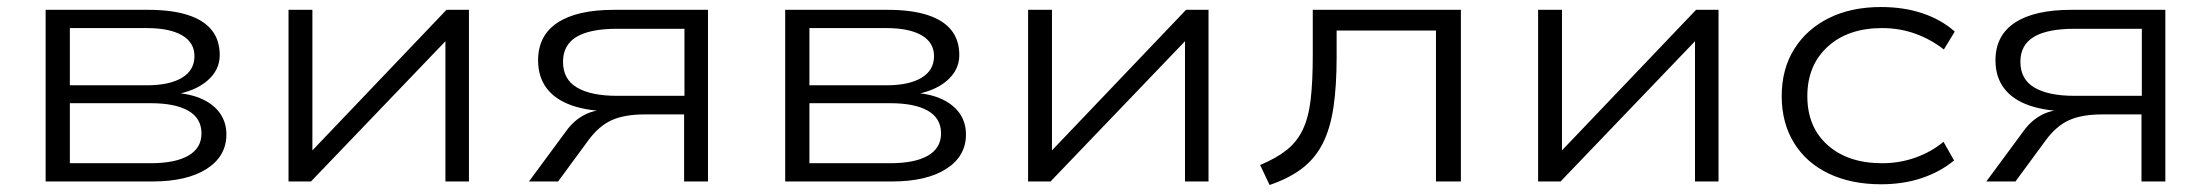

<svg xmlns="http://www.w3.org/2000/svg" viewBox="-20 -517 6299 547"><path d="M110 0V-489H402Q469 -489 514.5 -474.5Q560 -460 583 -431.5Q606 -403 606 -360Q606 -317 570 -286.5Q534 -256 473 -247L474 -253Q524 -250 557.5 -234Q591 -218 608 -192.5Q625 -167 625 -134Q625 -72 569 -36Q513 0 414 0ZM179 -52H409Q479 -52 516.5 -73.5Q554 -95 554 -137Q554 -180 516.5 -201.5Q479 -223 409 -223H179ZM179 -274H398Q463 -274 498.5 -295.5Q534 -317 534 -357Q534 -396 498.5 -416.5Q463 -437 398 -437H179Z M802 0V-489H870V-77H859L1252 -489H1316V0H1249V-411H1260L866 0Z M1487 0 1594 -145Q1615 -174 1645.5 -190Q1676 -206 1726 -206H1734L1724 -200Q1657 -200 1609.5 -216.5Q1562 -233 1537.5 -265.5Q1513 -298 1513 -345Q1513 -416 1568.5 -452.5Q1624 -489 1729 -489H1997V0H1929V-191H1816Q1759 -191 1722.5 -174.5Q1686 -158 1656 -117L1570 0ZM1738 -244H1930V-435H1738Q1661 -435 1622.5 -412Q1584 -389 1584 -341Q1584 -291 1624 -267.5Q1664 -244 1738 -244Z M2217 0V-489H2509Q2576 -489 2621.5 -474.5Q2667 -460 2690 -431.5Q2713 -403 2713 -360Q2713 -317 2677 -286.5Q2641 -256 2580 -247L2581 -253Q2631 -250 2664.5 -234Q2698 -218 2715 -192.5Q2732 -167 2732 -134Q2732 -72 2676 -36Q2620 0 2521 0ZM2286 -52H2516Q2586 -52 2623.5 -73.5Q2661 -95 2661 -137Q2661 -180 2623.5 -201.5Q2586 -223 2516 -223H2286ZM2286 -274H2505Q2570 -274 2605.5 -295.5Q2641 -317 2641 -357Q2641 -396 2605.5 -416.5Q2570 -437 2505 -437H2286Z M2909 0V-489H2977V-77H2966L3359 -489H3423V0H3356V-411H3367L2973 0Z M3597 10 3570 -47Q3616 -66 3645.5 -89.5Q3675 -113 3691.5 -147.5Q3708 -182 3714 -233Q3720 -284 3720 -357V-489H4142V0H4071V-430H3788V-355Q3788 -272 3779 -211.5Q3770 -151 3748.5 -108.5Q3727 -66 3690 -37.5Q3653 -9 3597 10Z M4362 0V-489H4430V-77H4419L4812 -489H4876V0H4809V-411H4820L4426 0Z M5339 8Q5254 8 5190 -22.5Q5126 -53 5091 -110Q5056 -167 5056 -243Q5056 -320 5091.5 -377Q5127 -434 5190.5 -465.5Q5254 -497 5339 -497Q5404 -497 5457.5 -479Q5511 -461 5549 -427L5518 -376Q5481 -405 5436.5 -421Q5392 -437 5342 -437Q5245 -437 5187 -384Q5129 -331 5129 -243Q5129 -155 5187 -103.5Q5245 -52 5342 -52Q5392 -52 5437 -68Q5482 -84 5517 -113L5547 -60Q5509 -28 5456 -10Q5403 8 5339 8Z M5639 0 5746 -145Q5767 -174 5797.5 -190Q5828 -206 5878 -206H5886L5876 -200Q5809 -200 5761.5 -216.5Q5714 -233 5689.5 -265.5Q5665 -298 5665 -345Q5665 -416 5720.5 -452.5Q5776 -489 5881 -489H6149V0H6081V-191H5968Q5911 -191 5874.5 -174.5Q5838 -158 5808 -117L5722 0ZM5890 -244H6082V-435H5890Q5813 -435 5774.5 -412Q5736 -389 5736 -341Q5736 -291 5776 -267.5Q5816 -244 5890 -244Z"/></svg>

Font: Nunito Sans 10pt Expanded Light
Style: Regular
Weight: 300
Width: 7
Designer: Vernon Adams
Foundry: Vernon Adams
Version: Version 3.101;gftools[0.9.27]